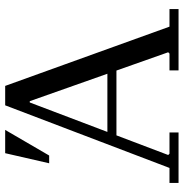

<svg xmlns="http://www.w3.org/2000/svg" viewBox="-4 -706 710 742"><g transform="rotate(-90 351.0 -335.0)"><path d="M15 0V-35H73L315 -670H390L619 -35H687V0H450V-35H515L520 -40L331 -575H326L123 -40L128 -35H210V0ZM174 -240V-275H473V-240ZM91 -500 130 -670H220L121 -500Z"/></g></svg>

Font: Brygada 1918
Style: Regular
Weight: 400
Designer: Mateusz Machalski | Borys Kosmynka | Przemek Hoffer
Foundry: NIEPODLEGLA 2018
Version: Version 3.006